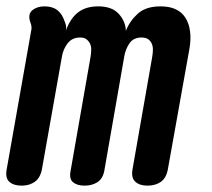

<svg xmlns="http://www.w3.org/2000/svg" viewBox="-47 -580 667 604"><path d="M21 4Q-4 4 -17.5 -8Q-31 -20 -26 -47L51 -483Q53 -490 52 -497Q51 -504 48 -511Q40 -536 55 -548Q70 -560 93 -560Q118 -560 133.5 -548Q149 -536 157 -511Q160 -504 161 -497Q162 -490 160 -483Q174 -522 198.5 -541Q223 -560 262 -560Q305 -560 326.5 -536.5Q348 -513 349 -483Q361 -514 386.5 -537Q412 -560 458 -560Q487 -560 506.5 -550.5Q526 -541 537 -523Q548 -505 551 -480.5Q554 -456 549 -427L481 -47Q476 -20 459 -8Q442 4 417 4Q392 4 378.5 -8.5Q365 -21 370 -48L432 -402Q434 -414 434 -424.5Q434 -435 430 -443.5Q426 -452 418.5 -457Q411 -462 398 -462Q373 -462 360.5 -444Q348 -426 344 -403L281 -42Q276 -17 259 -6.5Q242 4 219 4Q196 4 183 -6.5Q170 -17 175 -42L238 -402Q240 -414 240 -424.5Q240 -435 236 -443Q232 -451 225 -456.5Q218 -462 205 -462Q180 -462 166 -444Q152 -426 148 -403L85 -48Q80 -21 63 -8.5Q46 4 21 4Z"/></svg>

Font: Maple Mono SemiBold
Style: Italic
Weight: 600
Italic angle: -10°
Monospace: yes
Designer: subframe7536
Version: Version 7.000